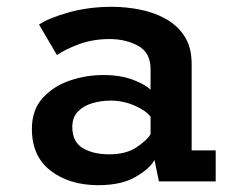

<svg xmlns="http://www.w3.org/2000/svg" viewBox="-20 -532 690 563"><path d="M268 11Q184 11 128.8 -31.2Q73.5 -73.5 73.5 -154Q73.5 -210 105.5 -245Q137.5 -280 185.5 -296Q233.5 -312 282.5 -312Q334.5 -312 371.5 -297.5Q408.5 -283 421.5 -268.5V-329.5Q421.5 -377.5 385.2 -397.5Q349 -417.5 301.5 -417.5Q251.5 -417.5 210 -401.8Q168.5 -386 147 -370.5L94.5 -460Q121.5 -478.5 180 -495.2Q238.5 -512 308.5 -512Q349 -512 390 -504Q431 -496 465.5 -477Q500 -458 521 -425.8Q542 -393.5 542 -344.5V-91H612.5V0H446L433 -63Q420.5 -38.5 378.5 -13.8Q336.5 11 268 11ZM301 -79.5Q349.5 -79.5 380.5 -100.2Q411.5 -121 421.5 -138.5V-189.5Q410 -206.5 376 -221.8Q342 -237 304.5 -237Q277 -237 251 -229.5Q225 -222 208.5 -205Q192 -188 192 -159.5Q192 -116.5 222.2 -98Q252.5 -79.5 301 -79.5Z"/></svg>

Font: Trispace Medium
Style: Regular
Weight: 500
Designer: Tyler Finck
Foundry: Etcetera Type Company
Version: Version 1.210; ttfautohint (v1.8.3)